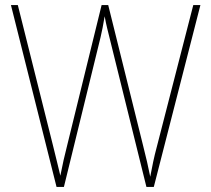

<svg xmlns="http://www.w3.org/2000/svg" viewBox="-20 -734 828 754"><path d="M767 -714H739L597 -162C584 -114 578 -82 570 -40C561 -84 555 -111 542 -162L405 -714H379L244 -164C234 -126 225 -85 217 -44C210 -75 201 -109 188 -163L50 -714H23L202 0H231L375 -588C381 -616 385 -632 391 -670C398 -631 404 -612 413 -574L555 0H584Z"/></svg>

Font: Noto Sans Lao SemiCondensed Thin
Style: Regular
Weight: 100
Width: 4
Designer: Monotype Design Team
Foundry: Monotype Imaging Inc.
Version: Version 2.003